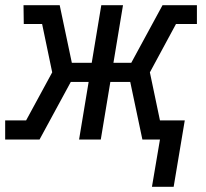

<svg xmlns="http://www.w3.org/2000/svg" viewBox="-29 -540 799 743"><path d="M559 183 590 0H522L475 -223H398L361 0H277L314 -223H245L124 0H-9V-74H72L173 -260L134 -447H63L62 -520H202L249 -297H326L363 -520H447L410 -297H479L600 -520H733V-447H652L551 -260L590 -74H686L643 183Z"/></svg>

Font: Iosevka Plex Etoile
Style: Italic
Weight: 400
Italic angle: -9°
Designer: Belleve Invis
Foundry: Belleve Invis
Version: Version 25.1.1; ttfautohint (v1.8.4)